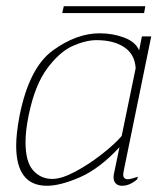

<svg xmlns="http://www.w3.org/2000/svg" viewBox="-20 -587 523 617"><path d="M185 -567H447L443 -545H180ZM32 -119Q32 -158 43 -216Q74 -370 150 -425Q226 -480 300 -480Q343 -480 379.5 -466Q416 -452 427 -425L436 -470H466L378 -40Q376 -30 376 -26Q376 -11 391 -11Q399 -11 423 -19L421 -11Q397 10 372 10Q360 10 352.5 3Q345 -4 345 -17Q345 -24 346 -28L364 -114Q300 -45 237 -17.5Q174 10 131 10Q32 10 32 -119ZM371 -150 416 -368Q413 -413 379 -435.5Q345 -458 290 -458Q256 -458 214 -439.5Q172 -421 132 -367.5Q92 -314 72 -216Q62 -167 62 -130Q62 -67 86.5 -39.5Q111 -12 148 -12Q178 -12 222 -35.5Q266 -59 308 -92Q350 -125 371 -150Z"/></svg>

Font: Taviraj Thin
Style: Italic
Weight: 250
Italic angle: -12°
Designer: Katatrad Team
Foundry: CadsonDemak
Version: Version 1.001